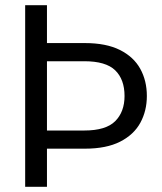

<svg xmlns="http://www.w3.org/2000/svg" viewBox="-20 -720 623 740"><path d="M77 0V-700H161V-554H307Q389 -554 442 -527.5Q495 -501 520.5 -455Q546 -409 546 -350Q546 -293 521 -247Q496 -201 443 -174Q390 -147 307 -147H161V0ZM161 -217H305Q388 -217 424 -253Q460 -289 460 -350Q460 -414 424 -449Q388 -484 305 -484H161Z"/></svg>

Font: DM Sans 10pt
Style: Regular
Weight: 400
Version: Version 4.004;gftools[0.9.30]